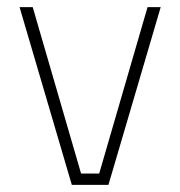

<svg xmlns="http://www.w3.org/2000/svg" viewBox="-20 -520 507 540"><path d="M72 -500 208 -32H259L395 -500H432L285 0H182L35 -500Z"/></svg>

Font: TypoPRO Titillium Title
Style: Regular
Weight: 250
Designer: Campivisivi
Foundry: Accademia di Belle Arti di Urbino and students of MA course of Visual design
Version: 1.000